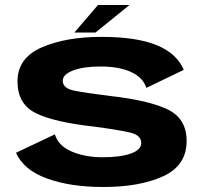

<svg xmlns="http://www.w3.org/2000/svg" viewBox="-20 -743 816 768"><path d="M393.5 5Q261.5 5 168 -29Q74.5 -63 44 -132L199.5 -205.5Q213 -160 266.5 -137Q320 -114 390 -114Q462.5 -114 503.8 -129Q545 -144 545 -171Q545 -202.5 499.8 -213Q454.5 -223.5 356.5 -236.5Q195 -254.5 122.5 -290.8Q50 -327 50 -417.5Q50 -511 146.5 -553.2Q243 -595.5 386.5 -595.5Q525.5 -595.5 606.5 -562.5Q687.5 -529.5 715 -463.5L565.5 -391.5Q552 -433 504.2 -455Q456.5 -477 382.5 -477Q313 -477 272 -461Q231 -445 231 -420Q231 -389 279.5 -379.8Q328 -370.5 421.5 -359Q576 -341.5 651.2 -305Q726.5 -268.5 726.5 -179Q726.5 -81 632.8 -38Q539 5 393.5 5ZM277.5 -613 372 -723H498L362 -613Z"/></svg>

Font: Anybody ExtraExpanded Regular
Style: Bold
Weight: 700
Width: 8
Designer: Tyler Finck
Foundry: Etcetera Type Company
Version: Version 1.010; ttfautohint (v1.8.3) -l 8 -r 50 -G 200 -x 14 